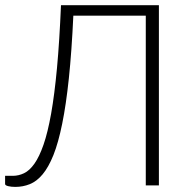

<svg xmlns="http://www.w3.org/2000/svg" viewBox="-25 -728 748 754"><path d="M599 0H547.5V-666.5H263Q256.5 -526 245.5 -421.2Q234.5 -316.5 219.2 -241.8Q204 -167 184.8 -119Q165.5 -71 142.2 -43.2Q119 -15.5 92 -4.8Q65 6 35 6Q19 6 7 3Q-5 0 -5 -5.5V-37.5H25Q48 -37.5 69.5 -47.8Q91 -58 110.2 -85.2Q129.5 -112.5 146 -160Q162.5 -207.5 175.8 -281.8Q189 -356 198.8 -460.8Q208.5 -565.5 214.5 -707.5H599Z"/></svg>

Font: Lato 2
Style: Regular
Weight: 300
Designer: Lukasz Dziedzic with Adam Twardoch and Botio Nikoltchev
Foundry: tyPoland Lukasz Dziedzic
Version: Version 2.015; 2015-08-06; http://www.latofonts.com/